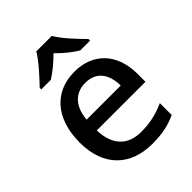

<svg xmlns="http://www.w3.org/2000/svg" viewBox="-219 -883 1010 1010"><g transform="rotate(-45 286.0 -378.0)"><path d="M345 -766H230C204 -721 144 -656 107 -618V-606H178C213 -628 251 -659 287 -695C322 -659 362 -627 397 -606H470V-618C433 -655 370 -721 345 -766ZM295 -549C150 -549 52 -446 52 -265C52 -84 160 10 317 10C393 10 443 -1 497 -26V-114C440 -89 390 -76 321 -76C221 -76 164 -136 161 -247H523V-305C523 -455 436 -549 295 -549ZM295 -467C378 -467 416 -409 417 -325H163C171 -416 219 -467 295 -467Z"/></g></svg>

Font: Noto Sans Malayalam Medium
Style: Regular
Weight: 500
Designer: Jelle Bosma - Monotype Design Team
Foundry: Monotype Imaging Inc.
Version: Version 2.104